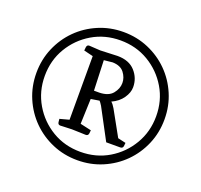

<svg xmlns="http://www.w3.org/2000/svg" viewBox="-104 -899 833 797"><g transform="rotate(20 313.0 -500.0)"><path d="M313 -217Q254 -217 202.5 -239Q151 -261 112.5 -299.5Q74 -338 52 -389.5Q30 -441 30 -500Q30 -559 52 -610.5Q74 -662 112.5 -700.5Q151 -739 202.5 -761Q254 -783 313 -783Q372 -783 423.5 -761Q475 -739 513.5 -700.5Q552 -662 574 -610.5Q596 -559 596 -500Q596 -441 574 -389.5Q552 -338 513.5 -299.5Q475 -261 423.5 -239Q372 -217 313 -217ZM313 -254Q382 -254 437.5 -287Q493 -320 526 -376Q559 -432 559 -500Q559 -569 526 -624.5Q493 -680 437.5 -713Q382 -746 313 -746Q244 -746 188.5 -713Q133 -680 100 -624.5Q67 -569 67 -500Q67 -432 100 -376Q133 -320 188.5 -287Q244 -254 313 -254ZM198 -328Q188 -328 186.5 -338.5Q185 -349 185 -353L226 -364V-645L185 -655Q185 -659 186.5 -670Q188 -681 198 -681L247 -678L323 -681Q374 -681 401 -651Q428 -621 428 -581Q428 -557 411 -532.5Q394 -508 363 -494Q368 -490 372 -484.5Q376 -479 381 -471L442 -361L477 -353Q477 -349 475.5 -338.5Q474 -328 463 -328H401L329 -463Q321 -476 316 -481L279 -475L275 -364L324 -353Q324 -349 322.5 -338.5Q321 -328 310 -328Q310 -328 296.5 -328.5Q283 -329 249 -330Q220 -329 209 -328.5Q198 -328 198 -328ZM280 -512H304Q344 -513 362 -535Q380 -557 380 -582Q380 -606 364 -627Q348 -648 313 -649L275 -645Z"/></g></svg>

Font: Mate
Style: Italic
Weight: 400
Italic angle: -10.8°
Designer: Eduardo Rodriguez Tunni
Foundry: Eduardo Rodriguez Tunni
Version: Version 1.003; ttfautohint (v1.8.4.7-5d5b);gftools[0.9.24]